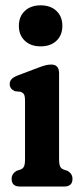

<svg xmlns="http://www.w3.org/2000/svg" viewBox="-20 -682 294 702"><path d="M128.5 -512.5Q92.5 -512.5 70.8 -533Q49 -553.5 49 -587.5Q49 -621.5 70.8 -642Q92.5 -662.5 128.5 -662.5Q165 -662.5 186.5 -642Q208 -621.5 208 -587.5Q208 -553.5 186.5 -533Q165 -512.5 128.5 -512.5ZM196 -414V-100.5Q196 -81.5 199.8 -73.5Q203.5 -65.5 213 -62L226.5 -57.5Q245 -47 245 -28Q245 0 214.5 0H53Q22.5 0 22.5 -28Q22.5 -47 41 -57.5L54.5 -62Q64 -65.5 67.8 -73.5Q71.5 -81.5 71.5 -100.5V-313.5Q71.5 -330 67.8 -336.8Q64 -343.5 54.5 -346.5L34.5 -348.5Q15.5 -357 15.5 -374.5Q15.5 -384.5 21.8 -392Q28 -399.5 44.5 -406L117 -433.5Q136.5 -441 147.2 -443.5Q158 -446 167.5 -446Q196 -446 196 -414Z"/></svg>

Font: Fraunces 144pt S100 SemiBold
Style: Regular
Weight: 600
Version: Version 1.000; ttfautohint (v1.8.3)